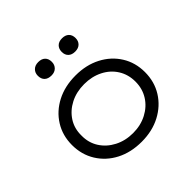

<svg xmlns="http://www.w3.org/2000/svg" viewBox="-185 -923 1114 1114"><g transform="rotate(-45 371.5 -366.0)"><path d="M372 10Q284 10 216.5 -25Q149 -60 110.5 -122Q72 -184 72 -263Q72 -341 110.5 -402.5Q149 -464 216.5 -499Q284 -534 372 -534Q459 -534 526.5 -499Q594 -464 632.5 -402.5Q671 -341 671 -263Q671 -184 632.5 -122.5Q594 -61 526.5 -25.5Q459 10 372 10ZM372 -61Q435 -61 485.5 -87.5Q536 -114 564.5 -159.5Q593 -205 593 -263Q593 -321 564.5 -366.5Q536 -412 485.5 -437.5Q435 -463 372 -463Q308 -463 257.5 -437Q207 -411 178 -366Q149 -321 150 -263Q149 -205 178 -159.5Q207 -114 258 -87.5Q309 -61 372 -61ZM469 -633Q442 -633 427 -647.5Q412 -662 412 -687Q412 -712 427 -727Q442 -742 469 -742Q496 -742 511 -727.5Q526 -713 526 -687Q526 -663 511 -648Q496 -633 469 -633ZM274 -632Q246 -632 231 -646.5Q216 -661 216 -687Q216 -711 231.5 -726.5Q247 -742 274 -742Q301 -742 316 -727.5Q331 -713 331 -687Q331 -663 315.5 -647.5Q300 -632 274 -632Z"/></g></svg>

Font: Lexend Exa Light
Style: Regular
Weight: 300
Designer: Bonnie Shaver-Troup, Thomas Jockin
Foundry: Lexend
Version: Version 1.007